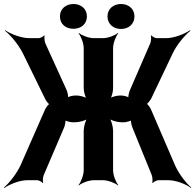

<svg xmlns="http://www.w3.org/2000/svg" viewBox="-64 -902 977 961"><path d="M599 -263 695 -27C699 -18 701 6 698 12L701 14C704 8 721 0 729 0H779C817 0 868 20 892 39L893 36C869 17 831 -32 812 -75L691 -356C687 -365 673 -384 668 -384V-380C673 -380 687 -399 692 -407L800 -634C821 -679 863 -728 889 -748L887 -751C861 -732 807 -711 767 -711H721C713 -711 697 -719 694 -725L691 -723C694 -717 692 -694 688 -685L586 -450C582 -441 576 -416 579 -410L583 -412C579 -418 553 -424 543 -424H538C521 -424 492 -417 483 -408L486 -405C495 -414 502 -443 502 -460V-661C502 -685 516 -722 528 -735L526 -737C513 -725 476 -711 452 -711H405C381 -711 344 -725 331 -737L329 -735C341 -722 355 -685 355 -661V-461C355 -443 363 -413 372 -404L375 -407C366 -416 336 -424 319 -424H312C302 -424 276 -419 273 -412L276 -410C279 -417 274 -441 270 -450L163 -685C159 -694 157 -716 159 -723L156 -725C153 -718 137 -711 129 -711H83C43 -711 -12 -732 -38 -751L-39 -748C-13 -728 29 -679 51 -634L162 -407C166 -398 180 -379 186 -379V-383C180 -383 166 -364 162 -355L39 -75C19 -32 -20 17 -44 36L-42 39C-18 21 34 0 72 0H122C130 0 146 8 149 14L152 12C149 6 151 -17 155 -26L257 -264C261 -273 266 -298 263 -304L259 -302C263 -296 289 -290 299 -290H312C332 -290 367 -299 378 -310L375 -313C364 -302 355 -267 355 -247V-50C355 -26 341 11 329 24L331 26C344 14 381 0 405 0H452C476 0 513 14 526 26L528 24C516 11 502 -26 502 -50V-248C502 -268 493 -302 482 -312L480 -310C490 -299 524 -290 544 -290H556C566 -290 592 -296 596 -302L592 -304C589 -298 595 -272 599 -263ZM304 -758C342 -758 371 -782 371 -820C371 -857 342 -882 304 -882C266 -882 236 -858 236 -820C236 -781 265 -758 304 -758ZM542 -757C580 -757 609 -782 609 -820C609 -857 580 -882 542 -882C504 -882 474 -858 474 -820C474 -782 503 -757 542 -757Z"/></svg>

Font: Asimov
Style: EdgeExtreme
Weight: 500
Designer: Google
Version: Version 2.000980: 2014